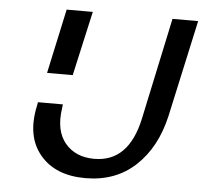

<svg xmlns="http://www.w3.org/2000/svg" viewBox="-49 -710 815 768"><g transform="rotate(5 358.0 -325.5)"><path d="M206 -279 204 -262Q191 -173 232.5 -123Q274 -73 350 -73Q488 -73 526 -250L613 -658H716L631 -270Q602 -142 522 -67.5Q442 7 321 7Q200 7 138.5 -67Q77 -141 103 -263L106 -279ZM132 -399 188 -658H293L235 -399Z"/></g></svg>

Font: EauTestInfant Semibold
Style: Italic
Weight: 600
Italic angle: -12°
Designer: Christian Thalmann (Catharsis Fonts)
Version: Version 0.001;PS 000.001;hotconv 1.0.88;makeotf.lib2.5.64775